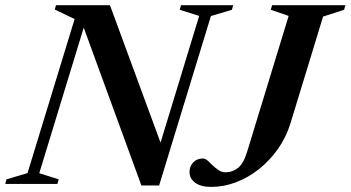

<svg xmlns="http://www.w3.org/2000/svg" viewBox="-49 -705 1344 736"><path d="M578.5 -125.5 550 -104.5 714.5 -644 640 -667.5 645 -685H845L840 -667.5L759.5 -643.5L561 6H493L261.5 -627.5L282 -632L101.5 -41L176 -17.5L171 0H-29L-24 -17.5L56.5 -41.5L237 -632L161 -668.5L165.5 -685H372.5ZM1065 -234Q1048.5 -179.5 1016.8 -134.5Q985 -89.5 943.8 -56.8Q902.5 -24 855.5 -6.2Q808.5 11.5 760.5 11.5Q721 11.5 699.2 -4.5Q677.5 -20.5 677.5 -46Q677.5 -68 692 -82.8Q706.5 -97.5 729 -97.5Q737.5 -97.5 746.8 -89.5Q756 -81.5 766.2 -71.2Q776.5 -61 788.8 -52.8Q801 -44.5 816 -44.5Q842 -44.5 863.5 -61.5Q885 -78.5 899 -125.5L1057.5 -644L989 -667.5L994 -685H1275L1270 -667.5L1189.5 -641.5Z"/></svg>

Font: Newsreader 36pt SemiBold
Style: Italic
Weight: 600
Italic angle: -17°
Designer: Hugues Gentile
Foundry: Production Type
Version: Version 1.003